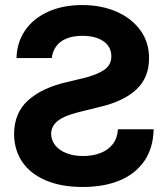

<svg xmlns="http://www.w3.org/2000/svg" viewBox="-20 -737 670 767"><path d="M308.4 -716.8Q385.6 -716.8 446.3 -690Q507 -663.1 541.5 -614.9Q576 -566.6 575.4 -503.6Q575.4 -427.7 525.7 -380.5Q476 -333.4 382.6 -310.8L305.5 -291.8Q264.3 -281.8 238.4 -270.4Q212.5 -258.9 198.6 -242.5Q184.8 -226 184.2 -202.6Q184.8 -176.6 200.6 -156.6Q216.4 -136.6 245 -125.2Q273.5 -113.8 311.4 -113.8Q351.5 -113.8 382.1 -125.9Q412.7 -138 431 -161.9Q449.2 -185.9 451.1 -220.6H593.8Q592.1 -146 556.9 -94.4Q521.6 -42.8 458.8 -16.4Q396 9.9 309.8 9.9Q225.2 9.9 163.5 -16.1Q101.8 -42.1 69.3 -89.8Q36.8 -137.5 36.2 -201.8Q36.8 -286.5 92.6 -336.5Q148.3 -386.5 248.2 -409.3L311.7 -424.4Q365.6 -437.4 395.5 -457.4Q425.4 -477.5 424.8 -513.1Q424.8 -536.7 411.3 -555.1Q397.8 -573.4 371.7 -583.7Q345.7 -593.9 309.2 -593.9Q273.8 -593.9 247.4 -583.7Q221 -573.5 205.5 -553.3Q190 -533.1 186.8 -505H46Q47.4 -567.5 80.3 -615.5Q113.2 -663.5 172.2 -690.2Q231.2 -716.8 308.4 -716.8Z"/></svg>

Font: Pretendard JP Variable
Style: Regular
Weight: 400
Designer: Base glyphs from Inter by Rasmus Andersson; Hangul glyphs from Noto Sans CJK(Source Han Sans) by Jang Soo-young and Kang
Foundry: Kil Hyung-jin
Version: Version 1.307;Glyphs 3.2 (3192)